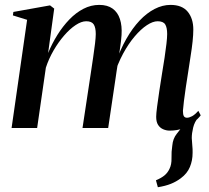

<svg xmlns="http://www.w3.org/2000/svg" viewBox="-20 -536 876 804"><path d="M641 248 633 219Q655.5 209.5 668.8 198.5Q682 187.5 689.5 171.5Q699 153 698.2 126Q697.5 99 701.5 73.5Q704 44.5 720 24.5Q736 4.5 747.5 -10.5L810.5 -44.5Q794.5 -25.5 788.8 -1.5Q783 22.5 783 42Q783.5 56 785.2 72.5Q787 89 786.5 104.5Q786.5 136 775.2 163.2Q764 190.5 737 210.5Q718.5 224.5 695.5 233.8Q672.5 243 641 248ZM207 -500 181.5 -314Q198 -354 220.5 -390Q243 -426 270.5 -454.5Q298 -483 329.5 -499.2Q361 -515.5 395.5 -515.5Q430 -515.5 451.5 -500Q473 -484.5 482.2 -456.2Q491.5 -428 489 -389.5Q488.5 -381 486.8 -365.2Q485 -349.5 482 -329.2Q479 -309 475.5 -287.5L464 -271Q483 -327.5 508.8 -372.8Q534.5 -418 564.5 -449.8Q594.5 -481.5 627.5 -498.5Q660.5 -515.5 694 -515.5Q742.5 -515.5 766 -487Q789.5 -458.5 789.5 -412Q789.5 -391 786.5 -362.5Q783.5 -334 778.2 -301.2Q773 -268.5 768 -234.5Q763 -203.5 758.2 -171.2Q753.5 -139 750.2 -112.8Q747 -86.5 746 -72Q746 -56 750 -49.5Q754 -43 763 -43Q772.5 -43 784.5 -49.5Q796.5 -56 810.5 -72L820.5 -53Q809 -38 790.5 -23.2Q772 -8.5 747.2 1.2Q722.5 11 690.5 11Q676.5 11 663.2 5.2Q650 -0.5 642 -13Q634 -25.5 634 -47Q634 -59.5 637.8 -89Q641.5 -118.5 647.2 -155.5Q653 -192.5 658.5 -228Q664.5 -262.5 669.2 -294.8Q674 -327 677 -352.8Q680 -378.5 680 -393.5Q680 -420.5 671.8 -433.8Q663.5 -447 640 -447Q620 -447 595 -430.5Q570 -414 544 -383.5Q518 -353 495.2 -310.8Q472.5 -268.5 456.5 -217.5L477 -293Q474.5 -278 472.5 -264.5Q470.5 -251 468.2 -237.5Q466 -224 464 -208.5L433 0H325.5L360 -228Q365 -262.5 370 -295.2Q375 -328 378 -354Q381 -380 381 -393.5Q381 -420.5 372.5 -433.8Q364 -447 341 -447Q321 -447 296.8 -431Q272.5 -415 248.5 -387.2Q224.5 -359.5 204.2 -324.5Q184 -289.5 172 -252.5L135.5 0H28.5L93.5 -453L34 -471.5L36 -486L189.5 -513.5Z"/></svg>

Font: Merriweather 144pt Medium
Style: Italic
Weight: 500
Italic angle: -7.8°
Version: Version 2.101